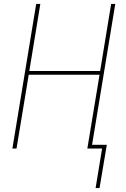

<svg xmlns="http://www.w3.org/2000/svg" viewBox="-20 -755 640 976"><path d="M466 201 499 0H424L486 -375H126L64 0H43L164 -735H185L129 -394H489L545 -735H566L448 -19H523L486 201Z"/></svg>

Font: Iosevka SS04 Th Ex Obl
Style: Regular
Weight: 100
Width: 7
Italic angle: -9°
Monospace: yes
Designer: Belleve Invis
Foundry: Belleve Invis
Version: Version 19.0.0; ttfautohint (v1.8.4)